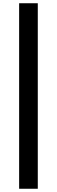

<svg xmlns="http://www.w3.org/2000/svg" viewBox="-20 -878 351 1184"><path d="M98 286H213V-858H98Z"/></svg>

Font: Noto Sans CJK JP Black
Style: Regular
Weight: 900
Designer: Ryoko NISHIZUKA (kana & ideographs); Paul D. Hunt (Latin, Greek & Cyrillic); Wenlong ZHANG (bopomofo); Sandoll Communica
Foundry: Adobe Systems Incorporated
Version: Version 1.004;PS 1.004;hotconv 1.0.82;makeotf.lib2.5.63406